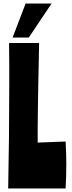

<svg xmlns="http://www.w3.org/2000/svg" viewBox="-20 -1060 406 1080"><path d="M200 -818Q197 -681 195.5 -592Q194 -503 193 -442.5Q192 -382 192 -341Q192 -300 192 -258L349 -264Q351 -231 352 -199Q353 -167 353 -135Q353 -102 352 -68.5Q351 -35 349 0H26Q29 -140 30.5 -287Q32 -434 32 -574Q32 -639 32 -700Q32 -761 31 -818ZM124 -1040H270L142 -849H51Z"/></svg>

Font: Ranchers
Style: Regular
Weight: 400
Designer: Pablo Impallari, Brenda Gallo
Foundry: Pablo Impallari, Brenda Gallo
Version: Version 1.000; ttfautohint (v0.8) -G 200 -r 50